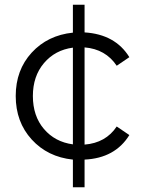

<svg xmlns="http://www.w3.org/2000/svg" viewBox="-20 -666 603 806"><path d="M335 -59Q424 -66 470 -135L523 -99Q463 -2 335 4V120H286V4Q180 -7 113 -80.5Q46 -154 46 -263Q46 -372 113 -445Q180 -518 286 -529V-646H335V-530Q464 -522 523 -426L470 -390Q423 -460 335 -467ZM118 -263Q118 -179 164.5 -124.5Q211 -70 286 -60V-466Q211 -456 164.5 -401Q118 -346 118 -263Z"/></svg>

Font: Montserrat Alternates
Style: Regular
Weight: 400
Designer: Julieta Ulanovsky
Foundry: Julieta Ulanovsky
Version: Version 7.200;PS 007.200;hotconv 1.0.88;makeotf.lib2.5.64775